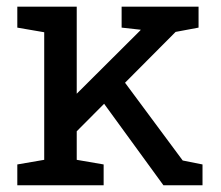

<svg xmlns="http://www.w3.org/2000/svg" viewBox="-20 -548 654 568"><path d="M200.2 -152.8 164.6 -228.5 394 -457 396.5 -460 339.8 -466.3V-528.3H567.4V-466.3L499.5 -453.6ZM31.2 0V-61.5L110.8 -75.2V-452.6L31.2 -466.3V-528.3H207V-75.2L286.6 -61.5V0ZM463.4 0 269 -267.1 319.8 -343.8 520.5 -73.2 579.1 -61.5V0Z"/></svg>

Font: Roboto Slab LO
Style: Regular
Weight: 400
Designer: Google
Version: Version 2.000